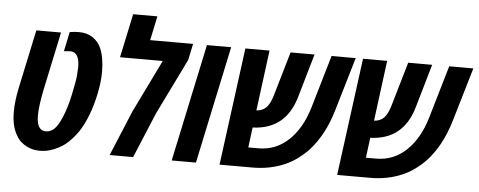

<svg xmlns="http://www.w3.org/2000/svg" viewBox="-51 -887 2559 1025"><g transform="rotate(5 1229.0 -375.0)"><path d="M356.4 -452.6Q356.4 -533.7 306.6 -533.7L272.9 -530.8L294.9 -635.3Q319.8 -639.6 344.2 -639.6Q388.7 -639.6 419.2 -618.7Q449.7 -597.7 463.9 -564.5Q485.4 -514.2 485.4 -439Q485.4 -383.8 471.9 -320.3Q458.5 -256.8 439.9 -208.3Q421.4 -159.7 401.1 -126.7Q380.9 -93.8 356.9 -68.4Q333 -43 311 -28.6Q289.1 -14.2 265.9 -5.1Q242.7 3.9 225.3 6.8Q208 9.8 191.4 9.8Q174.8 9.8 158.7 6.8Q142.6 3.9 123.3 -5.1Q104 -14.2 88.1 -28.6Q72.3 -43 59.1 -68.4Q34.7 -114.3 34.7 -183.6Q34.7 -243.2 49.8 -314.9L116.7 -628.9H249L182.6 -315.4Q164.6 -227.5 164.6 -176.8Q164.6 -96.2 213.9 -96.2Q237.8 -96.2 257.6 -113.8Q277.3 -131.3 298.8 -181.6Q320.3 -231.9 335.9 -305.4Q351.6 -378.9 354 -408.9Q356.4 -439 356.4 -452.6Z M726.6 -629.9H956.5L938 -542L791.5 -242.7L690.4 0H564.5L665.5 -242.7L803.2 -524.9H574.2L624 -759.8H753.9Z M1026.9 0H897L1030.8 -629.9H1160.6Z M1330.6 0H1153.3L1236.8 -629.9H1366.2L1324.2 -305.7Q1357.4 -307.6 1377.2 -328.1Q1397 -348.6 1410.2 -394L1479 -629.9H1607.4L1539.6 -395.5Q1488.3 -219.2 1312 -212.9L1298.3 -105H1353Q1445.8 -105 1513.9 -169.2Q1582 -233.4 1615.7 -346.7L1698.7 -629.9H1828.1L1744.6 -347.2Q1723.6 -275.4 1693.8 -219.7Q1681.6 -196.8 1661.9 -168Q1642.1 -139.2 1620.1 -116.7Q1598.1 -94.2 1567.4 -71.5Q1536.6 -48.8 1502.4 -34.2Q1424.3 0 1330.6 0Z M1960.9 0H1783.7L1867.2 -629.9H1996.6L1954.6 -305.7Q1987.8 -307.6 2007.6 -328.1Q2027.3 -348.6 2040.5 -394L2109.4 -629.9H2237.8L2169.9 -395.5Q2118.7 -219.2 1942.4 -212.9L1928.7 -105H1983.4Q2076.2 -105 2144.3 -169.2Q2212.4 -233.4 2246.1 -346.7L2329.1 -629.9H2458.5L2375 -347.2Q2354 -275.4 2324.2 -219.7Q2312 -196.8 2292.2 -168Q2272.5 -139.2 2250.5 -116.7Q2228.5 -94.2 2197.8 -71.5Q2167 -48.8 2132.8 -34.2Q2054.7 0 1960.9 0Z"/></g></svg>

Font: Open Sans Hebrew Condensed
Style: Bold Italic
Weight: 700
Width: 3
Italic angle: -12°
Foundry: Ascender Corporation, Yanek Iontef
Version: Version 2.001;PS 002.001;hotconv 1.0.70;makeotf.lib2.5.58329